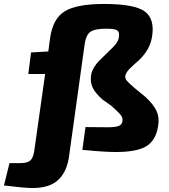

<svg xmlns="http://www.w3.org/2000/svg" viewBox="-116 -757 853 970"><path d="M562 -314 619 -267Q660 -229 675 -196Q690 -163 683 -121Q672 -49 624.5 -19Q577 11 469 11Q410 11 300 0L316 -115L430 -114Q467 -114 484.5 -121Q502 -128 503 -149Q504 -163 493.5 -176.5Q483 -190 446 -223L402 -254Q368 -284 353.5 -311.5Q339 -339 344 -376Q347 -397 359 -416.5Q371 -436 383.5 -448.5Q396 -461 429 -493Q461 -523 472 -538.5Q483 -554 485 -572Q488 -596 475.5 -604Q463 -612 421 -612Q363 -612 341 -596.5Q319 -581 312 -536L232 38Q221 112 177.5 152.5Q134 193 47 193Q10 193 -96 180L-68 67H-12Q22 67 36.5 54.5Q51 42 57 6L112 -383H27L41 -492L128 -497L137 -564Q151 -664 212 -700.5Q273 -737 410 -737Q564 -737 615.5 -699Q667 -661 652 -571Q642 -506 586 -453Q578 -446 562.5 -432Q547 -418 540 -411Q533 -404 526 -394Q519 -384 517 -375Q515 -361 524.5 -349.5Q534 -338 562 -314Z"/></svg>

Font: Ezarion Extra Bold
Style: Italic
Weight: 800
Italic angle: -8°
Designer: Natanael Gama
Version: Version 1.001;PS 001.001;hotconv 1.0.70;makeotf.lib2.5.58329